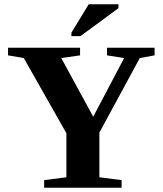

<svg xmlns="http://www.w3.org/2000/svg" viewBox="-20 -878 762 898"><path d="M444.8 -257.8V-48.8L548.8 -35.6V0H186.5V-35.6L290.5 -48.8V-254.9L91.3 -606.4L17.6 -619.1V-654.8H354.5V-619.1L266.6 -606.4L416 -332L560.5 -606.4L480.5 -619.1V-654.8H703.1V-619.1L633.8 -606.4ZM314 -709V-725.1L395 -857.9H534.2V-839.8L356 -709Z"/></svg>

Font: Tinos
Style: Bold
Weight: 700
Designer: Steve Matteson
Foundry: Monotype Imaging Inc.
Version: Version 1.23